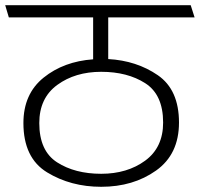

<svg xmlns="http://www.w3.org/2000/svg" viewBox="-31 -700 768 738"><path d="M59 -227Q59 -339 136.5 -401.5Q214 -464 327 -472V-633H3L-11 -680H702L717 -633H385V-473Q494 -467 575.5 -411Q657 -355 657 -229Q657 -107 569 -44.5Q481 18 358 18Q241 18 150 -37.5Q59 -93 59 -227ZM358 -32Q458 -32 527 -82.5Q596 -133 596 -229Q596 -336 527.5 -380Q459 -424 358 -424Q258 -424 189 -373.5Q120 -323 120 -227Q120 -120 188.5 -76Q257 -32 358 -32Z"/></svg>

Font: Palanquin ExtraLight
Style: Regular
Weight: 275
Designer: Pria Ravichandran
Version: Version 1.001